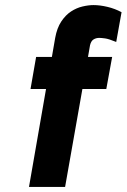

<svg xmlns="http://www.w3.org/2000/svg" viewBox="-20 -735 498 755"><path d="M236 0H94L161 -385H100L122 -511H184L197 -586Q204 -625 221 -650.5Q238 -676 259.5 -690Q281 -704 304.5 -709.5Q328 -715 348 -715Q373 -715 402.5 -708Q432 -701 458 -687L437 -570Q408 -582 393 -584Q378 -586 370 -586Q358 -586 348 -580Q338 -574 334 -557L326 -511H421L398 -385H304Z"/></svg>

Font: Overpass Heavy
Style: Italic
Weight: 900
Italic angle: -10°
Designer: Delve Withrington, Dave Bailey
Foundry: Delve Fonts
Version: Version 3.000;DELV;Overpass